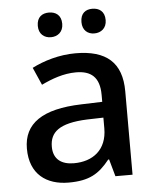

<svg xmlns="http://www.w3.org/2000/svg" viewBox="-53 -781 680 837"><g transform="rotate(-5 287.0 -363.0)"><path d="M139 -682C139 -646 163 -628 192 -628C221 -628 246 -646 246 -682C246 -721 221 -736 192 -736C163 -736 139 -721 139 -682ZM330 -682C330 -646 353 -628 382 -628C411 -628 436 -646 436 -682C436 -721 411 -736 382 -736C353 -736 330 -721 330 -682ZM292 -549C220 -549 152 -528 101 -502L135 -425C181 -447 232 -466 287 -466C352 -466 390 -437 390 -358V-328L298 -325C127 -320 45 -263 45 -153C45 -41 117 10 214 10C304 10 347 -16 394 -75H398L419 0H494V-365C494 -491 427 -549 292 -549ZM317 -257 389 -259V-212C389 -118 327 -72 244 -72C191 -72 154 -96 154 -152C154 -215 194 -252 317 -257Z"/></g></svg>

Font: Noto Sans Bamum Medium
Style: Regular
Weight: 500
Designer: Monotype Design Team
Foundry: Monotype Imaging Inc.
Version: Version 2.002